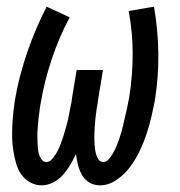

<svg xmlns="http://www.w3.org/2000/svg" viewBox="-20 -548 540 576"><path d="M105 8Q86 8 69.5 -1.5Q53 -11 43 -26Q33 -41 28 -59Q23 -77 20 -95.5Q17 -114 16.5 -133Q16 -152 17 -171.5Q18 -191 20 -210.5Q22 -230 25 -249Q31 -285 40.5 -321Q50 -357 62 -392Q74 -427 88.5 -461Q103 -495 120 -528L189 -496Q157 -436 135 -370Q113 -304 102 -238Q100 -229 99 -219.5Q98 -210 96.5 -200Q95 -190 94.5 -180.5Q94 -171 93 -161.5Q92 -152 92 -142.5Q92 -133 92.5 -123.5Q93 -114 93.5 -105Q94 -96 96.5 -87Q99 -78 104.5 -70Q110 -62 119 -62Q128 -62 135 -69.5Q142 -77 147 -85Q152 -93 156 -101.5Q160 -110 163 -118.5Q166 -127 169 -136Q172 -145 174.5 -154Q177 -163 179.5 -171.5Q182 -180 184 -189Q186 -198 187.5 -207Q189 -216 191 -224.5Q193 -233 194.5 -242Q196 -251 197 -260L210 -338H289L276 -260Q275 -251 273.5 -242Q272 -233 270.5 -224.5Q269 -216 268 -207Q267 -198 266 -189Q265 -180 264.5 -171Q264 -162 263.5 -153.5Q263 -145 263 -136Q263 -127 263.5 -118.5Q264 -110 265 -101.5Q266 -93 268.5 -84.5Q271 -76 276 -69Q281 -62 290 -62Q299 -62 305.5 -69.5Q312 -77 317 -85Q322 -93 326 -101.5Q330 -110 333 -118.5Q336 -127 339 -135.5Q342 -144 344.5 -153Q347 -162 349 -170.5Q351 -179 353 -188Q355 -197 357 -205.5Q359 -214 361 -223Q363 -232 364.5 -240.5Q366 -249 368 -258Q378 -323 378 -387.5Q378 -452 366 -515L442 -528Q454 -459 455 -389.5Q456 -320 445 -249Q440 -223 434 -197Q428 -171 419.5 -145.5Q411 -120 399 -95Q387 -70 370.5 -47.5Q354 -25 330 -8.5Q306 8 280 8Q262 8 248 -0.5Q234 -9 226 -23Q218 -37 214 -53Q210 -69 208 -86Q200 -69 190.5 -53Q181 -37 168.5 -23Q156 -9 139 -0.5Q122 8 105 8Z"/></svg>

Font: Iosevka Gothic
Style: Italic
Weight: 400
Italic angle: -9°
Monospace: yes
Designer: Belleve Invis
Foundry: Belleve Invis
Version: Version 15.5.1; ttfautohint (v1.8.4)